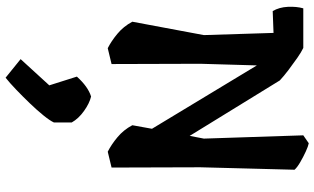

<svg xmlns="http://www.w3.org/2000/svg" viewBox="-244 -516 1150 703"><g transform="rotate(90 331.5 -165.0)"><path d="M602 -668 593 -323 594 2 536 16Q510 3 483 -19.5Q456 -42 439 -74L452 -146L220 -530L214 -323L215 2L157 16Q131 3 104 -19.5Q77 -42 60 -74L109 -336L101 -591L21 -588Q7 -612 5.5 -643.5Q4 -675 11 -700H156Q171 -693 192.5 -678Q214 -663 236.5 -646Q259 -629 275 -614L478 -284L488 -336L476 -700L505 -720Q516 -718 535.5 -709Q555 -700 574 -689Q593 -678 602 -668ZM334 77Q359 83 387 103Q415 123 429 148V213Q422 228 403 251.5Q384 275 359 301Q334 327 309 351Q284 375 265 390L197 335L293 230L261 129Q298 88 334 77Z"/></g></svg>

Font: Langar
Style: Regular
Weight: 400
Designer: Alessia Mazzarella
Foundry: Typeland
Version: Version 1.001; ttfautohint (v1.8.3)